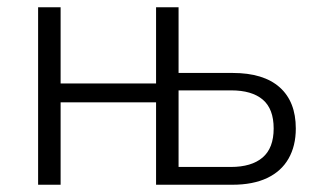

<svg xmlns="http://www.w3.org/2000/svg" viewBox="-20 -509 884 529"><path d="M85 0V-489H147V-279H410V-489H472V-308H621Q706 -308 750.5 -268.5Q795 -229 795 -155Q795 -107 775 -72Q755 -37 716 -18.5Q677 0 620 0H410V-227H147V0ZM472 -49H616Q673 -49 703.5 -75Q734 -101 734 -155Q734 -209 704 -234.5Q674 -260 617 -260H472Z"/></svg>

Font: Nunito Sans 10pt SemiCondensed Light
Style: Regular
Weight: 300
Width: 4
Designer: Vernon Adams
Foundry: Vernon Adams
Version: Version 3.101;gftools[0.9.27]